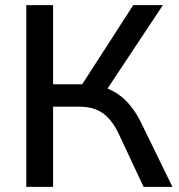

<svg xmlns="http://www.w3.org/2000/svg" viewBox="-20 -725 696 745"><path d="M82 0V-705H186V-398H312L288 -381L497 -705H612L385 -363L346 -394Q387 -389 420.5 -370.5Q454 -352 480.5 -321.5Q507 -291 528 -248L649 0H537L441 -205Q414 -262 378 -286.5Q342 -311 289 -311H186V0Z"/></svg>

Font: Nunito Sans 12pt SemiBold
Style: Regular
Weight: 600
Designer: Vernon Adams
Foundry: Vernon Adams
Version: Version 3.101;gftools[0.9.27]